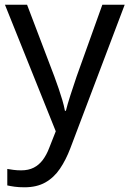

<svg xmlns="http://www.w3.org/2000/svg" viewBox="-20 -556 550 816"><path d="M1 -536H95L211 -231Q221 -204 229.5 -179Q238 -154 245 -130.5Q252 -107 256 -85H260Q266 -110 279 -150.5Q292 -191 306 -232L415 -536H510L279 74Q260 124 234.5 161.5Q209 199 172.5 219.5Q136 240 84 240Q60 240 42 237.5Q24 235 11 232V162Q22 164 37.5 166Q53 168 70 168Q101 168 123.5 156.5Q146 145 162 123.5Q178 102 189 73L217 2Z"/></svg>

Font: usinhala25
Style: Book
Weight: 400
Designer: Jelle Bosma - Monotype Design Team
Foundry: Monotype Imaging Inc.
Version: Version 2.003